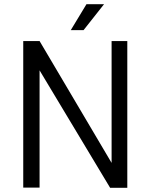

<svg xmlns="http://www.w3.org/2000/svg" viewBox="-20 -896 719 917"><path d="M588 1H506L169 -560V0H91V-700H169L513 -118V-700H588ZM318 -752 393 -876H477L379 -752Z"/></svg>

Font: Gudea
Style: Regular
Weight: 400
Designer: Agustina Mingote
Foundry: Agustina Mingote
Version: Version 1.002